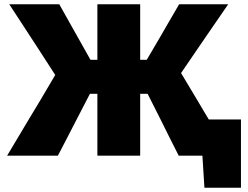

<svg xmlns="http://www.w3.org/2000/svg" viewBox="-20 -733 1170 904"><path d="M13.5 0Q33.5 -33.5 60.5 -78.8Q87.5 -124 116.2 -172Q145 -220 169.5 -260.5L240 -380L168 -491.5Q132 -546.5 96.2 -601.8Q60.5 -657 23.5 -713H259Q286 -665 306.8 -627.8Q327.5 -590.5 348 -554.5L406 -451.5H438.5V-713H640V-451.5H671L731.5 -554.5Q752.5 -591 774 -628Q795.5 -665 823.5 -713H1054.5Q1016 -657 978 -601.8Q940 -546.5 902 -491L832.5 -389L909.5 -260.5Q921.5 -240 935.2 -217Q949 -194 963 -170.5H1114.5V151H942.5L933 0H821.5Q798.5 -45 778.5 -85Q758.5 -125 739.5 -163.5L675 -291.5H640V0H438.5V-291.5H403.5L338 -165Q317.5 -125.5 296.8 -85.2Q276 -45 252.5 0Z"/></svg>

Font: Commissioner ExtraBold
Style: Regular
Weight: 800
Designer: Kostas Bartsokas
Foundry: Kostas Bartsokas
Version: Version 1.000; ttfautohint (v1.8.3)